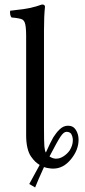

<svg xmlns="http://www.w3.org/2000/svg" viewBox="-20 -718 376 846"><path d="M272.9 -137.2Q260.7 -137.2 246.6 -116Q232.4 -94.7 198.2 -28.8Q209.5 -20.5 223.1 -19H229Q243.7 -19 259.5 -29.1Q275.4 -39.1 287.1 -55.2Q300.8 -78.1 300.8 -98.1V-106Q299.3 -118.7 293.9 -127.9Q287.1 -137.2 272.9 -137.2ZM173.8 18.1Q146 79.1 134.8 107.9L108.9 92.8L154.8 8.8Q143.6 2 135.3 -5.9Q127 -13.7 116.7 -28.3Q106.4 -43 100.8 -66.9Q95.2 -90.8 95.2 -122.1V-559.1Q95.2 -603.5 88.9 -619.1Q86.4 -626.5 79.1 -631.8Q68.8 -637.7 30.8 -641.1Q26.4 -645.5 24.9 -655Q23.4 -664.6 24.9 -670.9Q26.4 -670.9 35.4 -671.9Q44.4 -672.9 49.8 -673.8Q115.7 -679.7 165 -698.2Q178.2 -698.2 178.2 -688Q173.8 -647.9 173.8 -583V-158.2Q173.8 -94.2 175.5 -73.7Q177.2 -53.2 182.1 -45.9Q202.1 -90.8 214.8 -112.8Q222.2 -123.5 227.5 -130.9Q232.9 -138.2 241.5 -146.7Q250 -155.3 259.5 -159.7Q269 -164.1 279.8 -164.1Q302.7 -164.1 314.5 -145.3Q326.2 -126.5 326.2 -102.1Q326.2 -57.1 292.5 -16.1Q258.8 24.9 214.8 24.9Q205.1 24.9 200.2 23.9Q185.5 22.5 173.8 18.1Z"/></svg>

Font: Common Serif
Style: Regular
Weight: 400
Designer: Philipp H. Poll, Khaled Hosny
Foundry: Stefan Peev, Context Ltd.
Version: Version 1.026